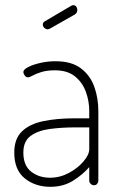

<svg xmlns="http://www.w3.org/2000/svg" viewBox="-20 -714 463 740"><path d="M174 6Q116 6 75.5 -26.5Q35 -59 35 -126Q35 -179 64.5 -207.5Q94 -236 146.5 -247Q199 -258 268 -258H324V-286Q324 -324 311 -360Q298 -396 269 -419.5Q240 -443 192 -443Q161 -443 140 -436.5Q119 -430 106.5 -423Q94 -416 88 -416Q80 -416 75 -423.5Q70 -431 70 -436Q70 -446 88.5 -455.5Q107 -465 135.5 -471.5Q164 -478 194 -478Q256 -478 292 -450.5Q328 -423 343.5 -379.5Q359 -336 359 -286V-18Q359 -11 354.5 -5.5Q350 0 342 0Q335 0 329.5 -5.5Q324 -11 324 -18V-70Q299 -41 261.5 -17.5Q224 6 174 6ZM173 -29Q211 -29 245.5 -47.5Q280 -66 302 -92Q324 -118 324 -139V-223H269Q218 -223 172.5 -217Q127 -211 98.5 -190.5Q70 -170 70 -126Q70 -76 100 -52.5Q130 -29 173 -29ZM164 -601Q157 -601 151 -606.5Q145 -612 145 -619Q145 -628 153 -632L255 -692Q259 -694 262 -694Q270 -694 274 -688.5Q278 -683 278 -676Q278 -664 268 -658L173 -604Q171 -603 168.5 -602Q166 -601 164 -601Z"/></svg>

Font: Dosis ExtraLight ExtraLight
Style: Regular
Weight: 250
Version: Version 3.001; ttfautohint (v1.8.2)